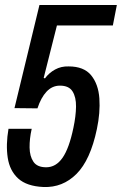

<svg xmlns="http://www.w3.org/2000/svg" viewBox="-20 -741 488 769"><path d="M154 8Q87 5 53 -26Q19 -57 11 -109Q3 -161 14 -225H107Q98 -185 98.5 -150Q99 -115 114 -93Q129 -71 165 -71Q204 -71 230.5 -109Q257 -147 274 -229Q284 -276 284.5 -314Q285 -352 270.5 -375Q256 -398 220 -398Q189 -398 166.5 -374Q144 -350 130 -307L38 -308L138 -721H448L432 -639H208L155 -429L160 -427Q176 -449 200.5 -462.5Q225 -476 255 -475Q316 -475 345 -439.5Q374 -404 378 -347Q382 -290 368 -224Q342 -100 286.5 -44.5Q231 11 154 8Z"/></svg>

Font: Mona Sans Condensed Medium
Style: Italic
Weight: 500
Width: 3
Italic angle: -11.7°
Designer: Deni Anggara
Foundry: GitHub
Version: Version 1.001; ttfautohint (v1.8.4.7-5d5b);gftools[0.9.31]